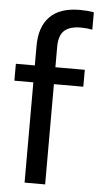

<svg xmlns="http://www.w3.org/2000/svg" viewBox="-57 -853 455 888"><g transform="rotate(5 171.0 -409.0)"><path d="M92 0V-465.5H4V-544H92V-634.5Q92 -723.5 138.5 -770.8Q185 -818 277.5 -818Q292 -818 309.5 -816.8Q327 -815.5 342.5 -812.5V-732Q328 -734.5 315.5 -735.8Q303 -737 288.5 -737Q237 -737 212.2 -714Q187.5 -691 187.5 -639V-544H324V-465.5H187.5V0Z"/></g></svg>

Font: Encode Sans Cnd Md
Style: Regular
Weight: 500
Width: 3
Designer: Multiple Designers
Foundry: Impallari Type
Version: Version 3.002; ttfautohint (v1.8.3) -l 8 -r 50 -G 200 -x 14 